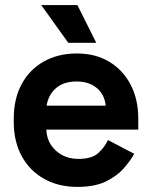

<svg xmlns="http://www.w3.org/2000/svg" viewBox="-20 -720 593 754"><path d="M34 -242V-254Q34 -332 65 -389.5Q96 -447 152 -478.5Q208 -510 282 -510Q355 -510 409 -477.5Q463 -445 493 -387.5Q523 -330 523 -254V-211H162Q164 -160 200 -128Q236 -96 288 -96Q341 -96 366 -119Q391 -142 404 -170L507 -116Q493 -90 466.5 -59.5Q440 -29 396 -7.5Q352 14 284 14Q210 14 153.5 -17.5Q97 -49 65.5 -106.5Q34 -164 34 -242ZM395 -305Q391 -348 360.5 -374Q330 -400 281 -400Q230 -400 200 -374Q170 -348 163 -305ZM248 -552 142 -700H284L358 -552Z"/></svg>

Font: Space Grotesk Frontify
Style: Bold
Weight: 700
Designer: Florian Karsten
Version: Version 2.000